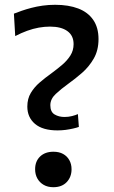

<svg xmlns="http://www.w3.org/2000/svg" viewBox="-20 -769 476 801"><path d="M220 -225Q158 -225 126 -252.2Q94 -279.5 94 -324.5Q94 -357 108.5 -381.2Q123 -405.5 146 -425.2Q169 -445 195 -463.5Q218 -480.5 239 -498.2Q260 -516 273.5 -537.2Q287 -558.5 287 -585Q287 -620.5 261.2 -639.2Q235.5 -658 188.5 -658Q166 -658 142 -653.8Q118 -649.5 93.2 -640.5Q68.5 -631.5 43.5 -618.5L38 -712Q52 -717.5 70.5 -724Q89 -730.5 111 -736.2Q133 -742 158 -745.5Q183 -749 210 -749Q266 -749 306.5 -733.5Q347 -718 369 -686Q391 -654 391 -606Q391 -559 371.2 -524.8Q351.5 -490.5 322.5 -465.2Q293.5 -440 265.5 -420Q235 -398 212.5 -377Q190 -356 190 -330Q190 -302 207.8 -291.5Q225.5 -281 249 -281Q266 -281 280.5 -284.8Q295 -288.5 305 -293L309 -239.5Q299.5 -236 285.2 -232.8Q271 -229.5 254.2 -227.2Q237.5 -225 220 -225ZM202.5 12Q179 12 162.2 2.2Q145.5 -7.5 136 -24.2Q126.5 -41 126.5 -63Q126.5 -96 147.2 -116Q168 -136 203 -136Q226.5 -136 243.2 -126.8Q260 -117.5 269.2 -101Q278.5 -84.5 278.5 -63Q278.5 -30.5 258.2 -9.2Q238 12 202.5 12Z"/></svg>

Font: Commissioner Thin Medium
Style: Regular
Weight: 500
Version: Version 1.000